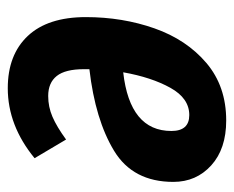

<svg xmlns="http://www.w3.org/2000/svg" viewBox="-74 -512 602 494"><g transform="rotate(90 227.0 -265.0)"><path d="M448 -410Q448 -306 368 -257.5Q288 -209 158 -194V-180Q158 -132 175.5 -110Q193 -88 227 -88Q255 -88 280.5 -99Q306 -110 339 -134L387 -53Q303 16 207 16Q121 16 72.5 -35.5Q24 -87 24 -185Q24 -279 53 -361.5Q82 -444 142 -495Q202 -546 290 -546Q363 -546 405.5 -507.5Q448 -469 448 -410ZM317 -405Q317 -451 276 -451Q233 -451 206 -402.5Q179 -354 166 -281Q317 -298 317 -405Z"/></g></svg>

Font: Fira Sans Extra Condensed SemiBold
Style: Italic
Weight: 600
Width: 3
Italic angle: -8°
Designer: Carrois Corporate & Edenspiekermann AG
Foundry: Carrois Corporate GbR & Edenspiekermann AG
Version: Version 4.203